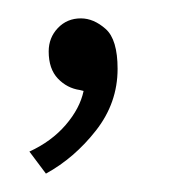

<svg xmlns="http://www.w3.org/2000/svg" viewBox="-20 -88 184 209"><path d="M68 -68Q82 -68 95 -56.5Q108 -45 108 -13Q108 24 84.5 54Q61 84 30 101L12 77Q36 66 51.5 48Q67 30 71 11L67 10Q53 8 43 -2.5Q33 -13 33 -32Q33 -47 43 -57.5Q53 -68 68 -68Z"/></svg>

Font: Mukta Malar ExtraLight
Style: Regular
Weight: 275
Designer: Aadarsh Rajan, Girish Dalvi, Yashodeep Gholap
Foundry: Ek Type
Version: Version 2.538;PS 1.000;hotconv 16.6.51;makeotf.lib2.5.65220;